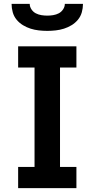

<svg xmlns="http://www.w3.org/2000/svg" viewBox="-20 -975 490 995"><path d="M74 0V-110H159V-625H74V-735H376V-625H291V-110H376V0ZM225 -815Q203 -815 181 -817.5Q159 -820 138.5 -826.5Q118 -833 99 -844.5Q80 -856 66 -873Q52 -890 46 -911.5Q40 -933 40 -955H134Q134 -940 143 -926.5Q152 -913 165.5 -906Q179 -899 194.5 -896.5Q210 -894 225 -894Q240 -894 255.5 -896.5Q271 -899 284.5 -906Q298 -913 307 -926.5Q316 -940 316 -955H410Q410 -933 404 -911.5Q398 -890 384 -873Q370 -856 351 -844.5Q332 -833 311.5 -826.5Q291 -820 269 -817.5Q247 -815 225 -815Z"/></svg>

Font: Iosevka Etoile Extrabold
Style: Regular
Weight: 800
Designer: Belleve Invis
Foundry: Belleve Invis
Version: Version 22.1.2; ttfautohint (v1.8.4)